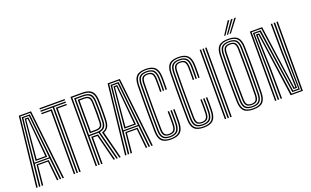

<svg xmlns="http://www.w3.org/2000/svg" viewBox="-92 -1336 2934 1812"><g transform="rotate(-20 1375.0 -429.5)"><path d="M21.9 0 99.5 -696H222.1L299.8 0H285.8L209.9 -684.5H111.7L36 0ZM77.3 0 99.3 -206.6H222.3L244.4 0H230.3L210.9 -195.2H110.7L91.5 0ZM49.4 0 120.3 -672.9H201.5L272.3 0H258.2L235.2 -217.9H86.5L63.6 0ZM87.3 -229.3H234.1L214.9 -418.7L189.3 -661.4H132.5L106.5 -418.7ZM102.7 -240.7 119.6 -418.7 142.3 -650.6H179.5L202.3 -418.7L219.1 -240.7ZM117.2 -252.1H204.4L189.4 -418.7L168.9 -639.1H152.9L132.4 -418.7Z M426.8 0V-659.5H307.1V-671.6H560V-659.5H440.6V0ZM399.4 0V-635.2H307.1V-647.3H413.1V0ZM454.3 0V-647.3H560V-635.2H468.1V0ZM307.1 -683.8V-696H560V-683.8Z M618.7 0V-696H735.5Q774.5 -696 801.9 -685.4Q829.3 -674.8 844.4 -648.5Q859.4 -622.1 861.1 -574.8Q862.7 -535.1 863.1 -502.7Q863.4 -470.3 863 -439.9Q862.5 -409.5 861.2 -375.8Q859.4 -332.1 845.1 -307.9Q830.7 -283.6 800.7 -272L870.2 0H855.8L783.8 -279.5Q816.2 -287.8 830.9 -310.5Q845.6 -333.3 847.4 -375.9Q849 -411.2 849.3 -442.5Q849.7 -473.8 849.2 -505.7Q848.7 -537.6 847.4 -574.4Q846 -617.5 832.5 -641.2Q819 -664.8 794.6 -674.3Q770.2 -683.8 735.5 -683.8H632.4V0ZM673.7 0V-274.8H721.1Q726.5 -274.8 731.7 -274.9Q736.9 -275 742.1 -275.2L812.6 0H798.2L731.9 -262.8Q729.4 -262.6 726.8 -262.6Q724.2 -262.6 721.5 -262.6H687.5V0ZM646.2 0V-671.6H735.5Q780.7 -671.6 806.1 -652Q831.5 -632.4 833.6 -574Q835.9 -515 835.8 -469Q835.7 -423.1 833.6 -376.7Q831.8 -335.8 816.3 -315.5Q800.8 -295.1 766.1 -289L841.3 0H827.1L752.3 -287.7Q748.5 -287.4 744.2 -287.2Q740 -287 734.9 -287H659.9V0ZM659.9 -299.2H734.9Q776.7 -299.2 797.4 -315.7Q818.1 -332.2 819.9 -377.3Q822.1 -428.2 822 -473.7Q821.9 -519.1 819.9 -573.6Q818.1 -621.8 797.9 -640.6Q777.8 -659.5 735.5 -659.5H659.9ZM673.7 -311.3V-647.3H735.5Q768.4 -647.3 786.5 -632.3Q804.6 -617.3 806.1 -574.4Q808.5 -514.2 808.3 -469.5Q808 -424.8 806.1 -377.7Q804.5 -338.7 787 -325Q769.5 -311.3 734.9 -311.3ZM687.5 -323.5H734.9Q762.8 -323.5 777.1 -334.5Q791.4 -345.4 792.6 -379.1Q794.3 -424.3 794.2 -473Q794.1 -521.8 792.4 -572.4Q791.2 -610.5 776.8 -622.8Q762.4 -635.2 735.5 -635.2H687.5Z M913.9 0 991.5 -696H1114.1L1191.8 0H1177.8L1101.9 -684.5H1003.7L928 0ZM969.3 0 991.3 -206.6H1114.3L1136.4 0H1122.3L1102.9 -195.2H1002.7L983.5 0ZM941.4 0 1012.3 -672.9H1093.5L1164.3 0H1150.2L1127.2 -217.9H978.5L955.6 0ZM979.3 -229.3H1126.1L1106.9 -418.7L1081.3 -661.4H1024.5L998.5 -418.7ZM994.7 -240.7 1011.6 -418.7 1034.3 -650.6H1071.5L1094.3 -418.7L1111.1 -240.7ZM1009.2 -252.1H1096.4L1081.4 -418.7L1060.9 -639.1H1044.9L1024.4 -418.7Z M1375 6.8Q1309.6 6.8 1281.1 -22.1Q1252.6 -51.1 1251.6 -116.8Q1250.6 -191.1 1250.2 -267.9Q1249.7 -344.7 1250.1 -422.6Q1250.4 -500.6 1251.6 -578.7Q1252.6 -644.4 1280.7 -673.2Q1308.8 -701.9 1374 -701.9Q1438.3 -701.9 1467.5 -673.2Q1496.7 -644.5 1498.7 -578.7Q1499.2 -567.7 1499.3 -551Q1499.4 -534.3 1499.2 -515.8Q1499.1 -497.2 1498.9 -480.1Q1498.8 -463 1498.3 -451.1H1484.6Q1485.1 -467.9 1485.4 -492.2Q1485.6 -516.4 1485.6 -540Q1485.5 -563.7 1485 -578.3Q1483 -638.6 1457.3 -664.5Q1431.6 -690.5 1374 -690.5Q1317.4 -690.5 1291.8 -665Q1266.2 -639.5 1265.3 -578.6Q1264.4 -512.8 1263.9 -438Q1263.4 -363.2 1263.8 -282.2Q1264.2 -201.2 1265.3 -117Q1266.2 -56.8 1291.7 -30.7Q1317.2 -4.6 1375 -4.6Q1433.2 -4.6 1459.8 -30.4Q1486.4 -56.3 1488.5 -117.1Q1489.6 -148.6 1489.5 -183.1Q1489.4 -217.7 1488.1 -252.6H1501.8Q1502.6 -227.6 1502.9 -204.3Q1503.2 -180.9 1503 -159Q1502.9 -137.1 1502.2 -116.7Q1500 -50.7 1470.5 -21.9Q1440.9 6.8 1375 6.8ZM1375 -15.9Q1324.3 -15.9 1302.1 -39.3Q1279.9 -62.6 1279.1 -117.5Q1278.4 -171.8 1277.9 -228.9Q1277.4 -286 1277.4 -344.6Q1277.4 -403.2 1277.8 -462Q1278.1 -520.8 1279.1 -578.3Q1279.9 -632.7 1301.7 -655.9Q1323.4 -679.1 1374 -679.1Q1424.3 -679.1 1446.9 -655.9Q1469.5 -632.8 1471.2 -578.1Q1471.7 -564.8 1471.8 -541.1Q1471.9 -517.5 1471.6 -492.7Q1471.3 -467.9 1470.8 -451.1H1457.1Q1457.7 -470.4 1457.9 -493Q1458.2 -515.7 1458.1 -537.9Q1458 -560.1 1457.5 -577.7Q1456.2 -626.3 1436.8 -647Q1417.4 -667.7 1374 -667.7Q1330.6 -667.7 1312.1 -647.4Q1293.6 -627 1292.8 -578.3Q1291.9 -507.6 1291.4 -429.7Q1291 -351.8 1291.3 -272.2Q1291.7 -192.7 1292.8 -117Q1293.6 -68.3 1312.4 -47.8Q1331.1 -27.4 1374.9 -27.4Q1418.8 -27.4 1439 -47.7Q1459.2 -68.1 1461 -117.9Q1461.7 -136.8 1461.8 -158.9Q1461.9 -181.1 1461.6 -204.8Q1461.3 -228.6 1460.6 -252.6H1474.4Q1475 -227.6 1475.3 -204.3Q1475.6 -181.1 1475.5 -159.4Q1475.4 -137.7 1474.7 -117.5Q1472.7 -62.5 1449.7 -39.2Q1426.8 -15.9 1375 -15.9ZM1374.9 -38.7Q1339.2 -38.7 1323.2 -56Q1307.1 -73.3 1306.6 -117.1Q1305.9 -170.2 1305.4 -227.7Q1305 -285.2 1305 -344.7Q1305 -404.2 1305.3 -463.3Q1305.7 -522.4 1306.6 -578.3Q1307.1 -621.1 1322.5 -638.7Q1337.9 -656.3 1374 -656.3Q1411.5 -656.3 1427 -637.8Q1442.5 -619.3 1443.8 -577.4Q1444.2 -561.1 1444.2 -538.3Q1444.2 -515.5 1444.1 -492.3Q1443.9 -469.1 1443.4 -451.1H1429.6Q1430.2 -470.1 1430.4 -492.9Q1430.7 -515.7 1430.6 -537.8Q1430.5 -559.9 1430 -576.6Q1428.8 -614.4 1416.2 -629.7Q1403.5 -645 1374 -645Q1344 -645 1332.5 -629.8Q1321.1 -614.6 1320.4 -578.2Q1319.2 -514.9 1318.7 -456.6Q1318.3 -398.2 1318.3 -342.3Q1318.3 -286.4 1318.8 -230.7Q1319.4 -175.1 1320.4 -117.1Q1321.1 -80.8 1332.9 -65.4Q1344.7 -50.1 1374.9 -50.1Q1404.8 -50.1 1418.4 -65.2Q1432.1 -80.3 1433.5 -119Q1434.2 -136.6 1434.3 -158.8Q1434.4 -180.9 1434.1 -205.1Q1433.8 -229.2 1433.1 -252.6H1446.8Q1447.6 -228.3 1447.9 -204.6Q1448.2 -180.9 1448 -158.9Q1447.9 -136.9 1447.3 -118.3Q1445.6 -75 1429.2 -56.9Q1412.9 -38.7 1374.9 -38.7Z M1703.3 6.8Q1637.8 6.8 1609.4 -22.1Q1580.9 -51.1 1579.8 -116.8Q1578.9 -191.1 1578.4 -267.9Q1577.9 -344.7 1578.3 -422.6Q1578.7 -500.6 1579.8 -578.7Q1580.9 -644.4 1609 -673.2Q1637.1 -701.9 1702.2 -701.9Q1766.5 -701.9 1795.7 -673.2Q1824.9 -644.5 1827 -578.7Q1827.5 -567.7 1827.6 -551Q1827.6 -534.3 1827.5 -515.8Q1827.3 -497.2 1827.2 -480.1Q1827 -463 1826.6 -451.1H1812.8Q1813.3 -467.9 1813.6 -492.2Q1813.9 -516.4 1813.8 -540Q1813.7 -563.7 1813.2 -578.3Q1811.2 -638.6 1785.6 -664.5Q1759.9 -690.5 1702.2 -690.5Q1645.6 -690.5 1620 -665Q1594.4 -639.5 1593.6 -578.6Q1592.6 -512.8 1592.2 -438Q1591.7 -363.2 1592.1 -282.2Q1592.4 -201.2 1593.6 -117Q1594.4 -56.8 1620 -30.7Q1645.5 -4.6 1703.3 -4.6Q1761.4 -4.6 1788 -30.4Q1814.6 -56.3 1816.7 -117.1Q1817.8 -148.6 1817.8 -183.1Q1817.7 -217.7 1816.3 -252.6H1830.1Q1830.8 -227.6 1831.1 -204.3Q1831.4 -180.9 1831.3 -159Q1831.1 -137.1 1830.5 -116.7Q1828.3 -50.7 1798.7 -21.9Q1769.2 6.8 1703.3 6.8ZM1703.3 -15.9Q1652.5 -15.9 1630.3 -39.3Q1608.2 -62.6 1607.3 -117.5Q1606.6 -171.8 1606.2 -228.9Q1605.7 -286 1605.7 -344.6Q1605.7 -403.2 1606 -462Q1606.4 -520.8 1607.3 -578.3Q1608.2 -632.7 1629.9 -655.9Q1651.7 -679.1 1702.3 -679.1Q1752.5 -679.1 1775.1 -655.9Q1797.7 -632.8 1799.5 -578.1Q1800 -564.8 1800.1 -541.1Q1800.1 -517.5 1799.9 -492.7Q1799.6 -467.9 1799.1 -451.1H1785.4Q1785.9 -470.4 1786.2 -493Q1786.4 -515.7 1786.3 -537.9Q1786.2 -560.1 1785.8 -577.7Q1784.4 -626.3 1765 -647Q1745.6 -667.7 1702.2 -667.7Q1658.9 -667.7 1640.4 -647.4Q1621.9 -627 1621.1 -578.3Q1620.1 -507.6 1619.7 -429.7Q1619.2 -351.8 1619.6 -272.2Q1619.9 -192.7 1621.1 -117Q1621.9 -68.3 1640.6 -47.8Q1659.4 -27.4 1703.2 -27.4Q1747 -27.4 1767.3 -47.7Q1787.5 -68.1 1789.3 -117.9Q1789.9 -136.8 1790 -158.9Q1790.2 -181.1 1789.9 -204.8Q1789.6 -228.6 1788.8 -252.6H1802.6Q1803.3 -227.6 1803.6 -204.3Q1803.9 -181.1 1803.8 -159.4Q1803.6 -137.7 1803 -117.5Q1800.9 -62.5 1778 -39.2Q1755 -15.9 1703.3 -15.9ZM1703.2 -38.7Q1667.5 -38.7 1651.4 -56Q1635.4 -73.3 1634.8 -117.1Q1634.1 -170.2 1633.7 -227.7Q1633.2 -285.2 1633.2 -344.7Q1633.2 -404.2 1633.6 -463.3Q1633.9 -522.4 1634.8 -578.3Q1635.4 -621.1 1650.8 -638.7Q1666.2 -656.3 1702.2 -656.3Q1739.7 -656.3 1755.2 -637.8Q1770.7 -619.3 1772 -577.4Q1772.5 -561.1 1772.5 -538.3Q1772.5 -515.5 1772.3 -492.3Q1772.2 -469.1 1771.6 -451.1H1757.9Q1758.4 -470.1 1758.7 -492.9Q1758.9 -515.7 1758.8 -537.8Q1758.7 -559.9 1758.3 -576.6Q1757.1 -614.4 1744.4 -629.7Q1731.8 -645 1702.2 -645Q1672.3 -645 1660.8 -629.8Q1649.3 -614.6 1648.6 -578.2Q1647.5 -514.9 1647 -456.6Q1646.5 -398.2 1646.5 -342.3Q1646.5 -286.4 1647.1 -230.7Q1647.7 -175.1 1648.6 -117.1Q1649.3 -80.8 1661.1 -65.4Q1673 -50.1 1703.2 -50.1Q1733 -50.1 1746.7 -65.2Q1760.4 -80.3 1761.8 -119Q1762.4 -136.6 1762.5 -158.8Q1762.7 -180.9 1762.4 -205.1Q1762.1 -229.2 1761.3 -252.6H1775.1Q1775.8 -228.3 1776.1 -204.6Q1776.4 -180.9 1776.3 -158.9Q1776.2 -136.9 1775.5 -118.3Q1773.8 -75 1757.5 -56.9Q1741.1 -38.7 1703.2 -38.7Z M1970.9 0V-696H1984.7V0ZM1915.9 0V-696H1929.7V0ZM1943.4 0V-696H1957.2V0Z M2202.9 6.2Q2136.5 6.2 2107.8 -22.2Q2079.1 -50.7 2077.6 -115.8Q2076.4 -177.6 2075.8 -234.5Q2075.2 -291.4 2075.2 -346.9Q2075.2 -402.4 2075.8 -459.8Q2076.4 -517.1 2077.6 -580Q2079.1 -645.6 2107.9 -673.9Q2136.7 -702.2 2202.9 -702.2Q2270 -702.2 2298 -673.1Q2326 -643.9 2327.5 -580.2Q2328.7 -521.6 2329.3 -466.6Q2329.9 -411.5 2329.9 -356.1Q2329.9 -300.6 2329.4 -241.6Q2328.9 -182.5 2327.5 -115.8Q2325.9 -52.3 2298.1 -23Q2270.4 6.2 2202.9 6.2ZM2202.9 -5.2Q2262.9 -5.2 2287.7 -31.7Q2312.5 -58.2 2313.8 -116.2Q2315 -181.4 2315.6 -238.5Q2316.1 -295.6 2316.1 -350Q2316.1 -404.4 2315.6 -460.5Q2315 -516.7 2313.8 -579.7Q2312.5 -638.1 2287.6 -664.4Q2262.7 -690.8 2202.9 -690.8Q2145.8 -690.8 2119.2 -666.1Q2092.6 -641.3 2091.4 -579.9Q2090.2 -518 2089.6 -461.2Q2089 -404.4 2089 -348.8Q2089 -293.3 2089.6 -236Q2090.2 -178.6 2091.4 -116.1Q2092.6 -55 2119 -30.1Q2145.4 -5.2 2202.9 -5.2ZM2202.9 -16.5Q2151 -16.5 2128.6 -39.3Q2106.3 -62.1 2105.1 -116.5Q2103.9 -178.3 2103.3 -235.1Q2102.7 -291.9 2102.7 -347.1Q2102.7 -402.4 2103.3 -459.6Q2103.9 -516.9 2105.1 -579.6Q2106.3 -634 2128.6 -656.7Q2151 -679.5 2202.9 -679.5Q2257.5 -679.5 2278.2 -654.9Q2298.8 -630.3 2300 -579.2Q2301.4 -511.5 2302 -454Q2302.6 -396.5 2302.6 -343.1Q2302.6 -289.7 2301.9 -234.6Q2301.2 -179.5 2300 -116.6Q2298.8 -65.6 2277.9 -41.1Q2257 -16.5 2202.9 -16.5ZM2202.9 -27.7Q2247.1 -27.7 2266.3 -48.1Q2285.4 -68.5 2286.5 -117.8Q2287.5 -172.7 2288 -230.6Q2288.6 -288.5 2288.6 -347.5Q2288.7 -406.5 2288.1 -464.7Q2287.5 -522.9 2286.5 -578.2Q2285.4 -627.4 2266.4 -647.8Q2247.4 -668.3 2202.9 -668.3Q2158.7 -668.3 2139.2 -648.3Q2119.8 -628.3 2118.9 -579.2Q2117.4 -496.8 2116.8 -422.8Q2116.2 -348.7 2116.8 -274.5Q2117.4 -200.2 2118.9 -116.8Q2119.8 -67.8 2139.2 -47.8Q2158.7 -27.7 2202.9 -27.7ZM2202.9 -39.1Q2164.5 -39.1 2149 -57Q2133.5 -75 2132.7 -116.7Q2131.5 -180.5 2130.8 -237.5Q2130.2 -294.5 2130.2 -349.1Q2130.2 -403.7 2130.8 -460Q2131.4 -516.4 2132.6 -578.9Q2133.5 -622 2149.4 -639.4Q2165.4 -656.9 2202.9 -656.9Q2237.6 -656.9 2254.7 -640.4Q2271.9 -624 2272.8 -578.4Q2273.7 -524.7 2274.3 -466.7Q2274.9 -408.7 2274.9 -349.3Q2274.9 -289.9 2274.3 -231.3Q2273.7 -172.8 2272.8 -118Q2271.9 -73.9 2255.4 -56.5Q2238.9 -39.1 2202.9 -39.1ZM2202.9 -50.5Q2233 -50.5 2245.6 -65.7Q2258.3 -80.9 2259 -118Q2260.3 -187.5 2260.9 -262.4Q2261.4 -337.3 2260.9 -416.5Q2260.5 -495.7 2259 -578Q2258.2 -615.3 2245.7 -630.4Q2233.1 -645.5 2202.9 -645.5Q2171.7 -645.5 2159.4 -630.4Q2147.2 -615.4 2146.4 -578.7Q2145.2 -514.9 2144.6 -458Q2144 -401 2144 -346.4Q2144 -291.7 2144.6 -235.5Q2145.2 -179.3 2146.4 -117.2Q2147.2 -80.6 2159.4 -65.5Q2171.7 -50.5 2202.9 -50.5ZM2177.8 -741 2259.2 -866.2H2276.1L2191.7 -741ZM2232.2 -741 2325.2 -866.2H2342.1L2246.3 -741ZM2205 -741 2292.2 -866.2H2309.1L2218.9 -741Z M2420.2 0V-696H2543.4L2583.2 -413.1L2633.8 -56.9H2644.5L2632.5 -415L2629.8 -696H2643.5L2646.2 -415L2657.5 -45.5H2622.8L2531.4 -684.6H2433.9V0ZM2447.7 0V-298.2L2442.6 -673.3H2520.4L2613.4 -34.2H2666.1L2658.8 -415L2658.4 -696H2672.6L2673 -415L2677.1 -22.7H2602L2507.8 -661.8H2454.7L2461.4 -298.2V0ZM2476.4 0 2474 -298.2 2464.2 -650.5H2497.8L2590.3 -11.4H2685.7L2686.3 -696H2700L2699.4 0H2576.9L2534.9 -299.1L2487.2 -639.1H2477.5L2487.7 -298.2L2490.1 0Z"/></g></svg>

Font: Big Shoulders Inline Display SC Thin
Style: Regular
Weight: 100
Designer: Patric King
Foundry: XO Type Co
Version: Version 2.002